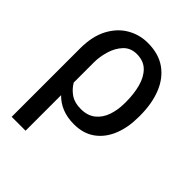

<svg xmlns="http://www.w3.org/2000/svg" viewBox="-212 -647 958 958"><g transform="rotate(45 267.0 -167.5)"><path d="M42.6 203.1V-279.8Q42.6 -364.3 72.8 -421.9Q103 -479.4 153.1 -508.9Q203.1 -538.4 262.8 -538.4Q339.5 -538.4 390.3 -502Q441.1 -465.6 466.3 -401.5Q491.5 -337.4 491.5 -254.3V-244.3Q491.5 -170.5 468.2 -113.1Q445 -55.8 399.7 -22.9Q354.4 9.9 288.4 9.9Q240.8 9.9 204 -5Q167.3 -19.9 140.6 -47.6V203.1ZM140.6 -279.8V-136.7Q158 -106.9 186.3 -87.5Q214.5 -68.2 258.5 -68.2Q306.1 -68.2 335.9 -92.2Q365.8 -116.1 379.6 -156.1Q393.5 -196 393.5 -244.3V-254.3Q393.5 -309.7 380.9 -356.5Q368.3 -403.4 339.7 -431.8Q311.1 -460.2 262.8 -460.2Q219.5 -460.2 192.5 -431.5Q165.5 -402.7 153.1 -360.8Q140.6 -318.9 140.6 -279.8Z"/></g></svg>

Font: Interface
Style: Regular
Weight: 400
Designer: Rasmus Andersson
Foundry: rsms
Version: Version 1.8